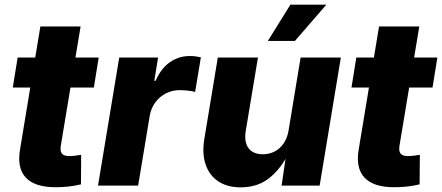

<svg xmlns="http://www.w3.org/2000/svg" viewBox="-20 -786 1872 813"><path d="M397.9 -542.5 377.4 -415.5H34.2L54.7 -542.5ZM150.9 -673.8H321.3L237.3 -168Q233.9 -145.5 242.4 -135.3Q251 -125 274.4 -125Q283.7 -125 300 -127Q316.4 -128.9 323.7 -130.4L322.8 -5.4Q294.4 1.5 267.3 4.2Q240.2 6.8 215.3 6.8Q127.9 6.8 89.8 -33.4Q51.8 -73.7 64.5 -150.9Z M395 0 484.9 -542.5H649.4L633.3 -443.8H638.7Q662.6 -497.6 700.2 -523.2Q737.8 -548.8 783.2 -548.8Q795.4 -548.8 807.9 -547.4Q820.3 -545.9 830.6 -543.5L806.2 -396.5Q794.9 -400.4 775.4 -402.3Q755.9 -404.3 740.2 -404.3Q709 -404.3 682.1 -390.4Q655.3 -376.5 637.2 -351.8Q619.1 -327.1 613.8 -294.4L564.9 0Z M999 7.3Q942.4 7.3 904.3 -18.1Q866.2 -43.5 850.6 -89.6Q835 -135.7 845.2 -197.8L902.3 -542.5H1072.3L1020.5 -231Q1013.2 -185.1 1032.2 -158.9Q1051.3 -132.8 1092.8 -132.8Q1120.6 -132.8 1143.3 -144.8Q1166 -156.7 1181.4 -179.4Q1196.8 -202.1 1202.1 -234.4L1252.9 -542.5H1423.3L1333.5 0H1172.4L1192.4 -137.7H1201.7Q1170.4 -72.3 1120.8 -32.5Q1071.3 7.3 999 7.3ZM1114.3 -612.8 1209.5 -766.1H1361.8L1229 -612.8Z M1832 -542.5 1811.5 -415.5H1468.3L1488.8 -542.5ZM1585 -673.8H1755.4L1671.4 -168Q1668 -145.5 1676.5 -135.3Q1685.1 -125 1708.5 -125Q1717.8 -125 1734.1 -127Q1750.5 -128.9 1757.8 -130.4L1756.8 -5.4Q1728.5 1.5 1701.4 4.2Q1674.3 6.8 1649.4 6.8Q1562 6.8 1523.9 -33.4Q1485.8 -73.7 1498.5 -150.9Z"/></svg>

Font: Inter 16pt ExtraBold
Style: Italic
Weight: 800
Italic angle: -9.3988°
Version: Version 4.001;git-66647c0bb